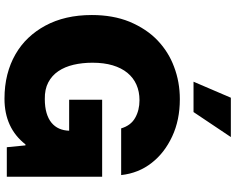

<svg xmlns="http://www.w3.org/2000/svg" viewBox="-113 -882 1004 818"><g transform="rotate(90 389.0 -473.0)"><path d="M400.6 9.9Q345.5 9.9 298.1 -2.1Q250.7 -14.2 211.5 -36.8Q172.2 -59.3 141.7 -91.4Q111.2 -123.6 89.5 -163.7Q44 -247.5 44 -362.2Q44 -452.1 72.4 -522.4Q103 -595.5 152.3 -642.4Q201.7 -689.3 264.2 -712.4Q328.8 -737.2 402.7 -737.2Q491.8 -737.2 561.4 -704.5Q631.4 -671.9 673.7 -617.5Q717.7 -561.8 725.9 -487.2H527Q514.6 -528.8 481.9 -546.9Q449.6 -565.3 407 -565.3Q370 -565.3 340.6 -552.2Q311.1 -539.1 290.3 -513.7Q269.5 -488.3 258.3 -451Q247.2 -413.7 247.2 -365.1Q247.2 -321.7 255.9 -284.4Q264.6 -247.2 283.2 -219.6Q301.8 -192.1 331.1 -176.7Q360.4 -161.2 402 -161.9Q436.1 -161.9 461.3 -169.4Q486.5 -176.8 503 -190.5Q519.5 -204.2 527.9 -223.2Q536.2 -242.2 536.9 -265.6H404.8V-406.2H733V0H607.2L599.4 -79.5H595.2Q525.2 9.9 400.6 9.9ZM457.4 -795.5H328.1L396.3 -954.5H563.9Z"/></g></svg>

Font: Linik Sans Black
Style: Regular
Weight: 900
Designer: Fonts by Rasmus Andersson / Changes by Cristiano Sobral with parts from Marc Monis
Foundry: rsms
Version: Version 3.020; ttfautohint (v1.6)